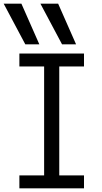

<svg xmlns="http://www.w3.org/2000/svg" viewBox="-30 -1020 550 1040"><path d="M107 -780 -10 -1000H86L183 -780ZM306 -780 189 -1000H285L382 -780ZM75 0V-70H209V-660H75V-730H425V-660H291V-70H425V0Z"/></svg>

Font: M PLUS Code Latin
Style: Regular
Weight: 400
Designer: Coji Morishita
Foundry: UNDERFOREST DESIGN
Version: Version 1.002; ttfautohint (v1.8.3)